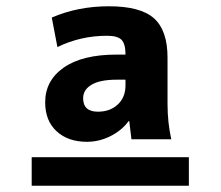

<svg xmlns="http://www.w3.org/2000/svg" viewBox="-20 -760 703 612"><path d="M81 -168V-259H582V-168ZM380 -506H352Q299 -506 272 -490Q245 -474 245 -447Q245 -404 292 -404Q331 -404 355.5 -427Q380 -450 380 -488ZM124 -434Q124 -503 183 -544.5Q242 -586 352 -586H380V-587Q380 -620 367.5 -633Q355 -646 321 -646Q237 -646 163 -610L145 -704Q228 -740 327 -740Q428 -740 471 -701.5Q514 -663 514 -576V-428Q514 -370 526 -316H399Q396 -337 392 -374H390Q368 -344 332 -326Q296 -308 257 -308Q197 -308 160.5 -341.5Q124 -375 124 -434Z"/></svg>

Font: Mplus 1p ExtraBold
Style: Regular
Weight: 800
Version: Version 1.061